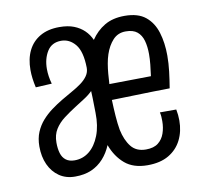

<svg xmlns="http://www.w3.org/2000/svg" viewBox="-65 -597 740 681"><g transform="rotate(-10 305.0 -256.5)"><path d="M154 7Q121 7 97 -9.5Q73 -26 60 -54.5Q47 -83 47 -120Q47 -149 56.5 -171.5Q66 -194 81.5 -211.5Q97 -229 116 -243Q135 -257 155 -269Q175 -281 194 -291.5Q213 -302 228 -313Q243 -324 252 -337Q261 -350 261 -366Q260 -425 239 -450.5Q218 -476 188 -476Q154 -476 137.5 -449.5Q121 -423 121 -386Q121 -373 123 -359.5Q125 -346 129 -332L71 -329Q67 -346 65 -362Q63 -378 63 -393Q63 -433 77.5 -462.5Q92 -492 120.5 -508.5Q149 -525 190 -525Q221 -525 242.5 -516.5Q264 -508 279 -493.5Q294 -479 303 -459Q323 -489 352.5 -506.5Q382 -524 425 -524Q473 -524 500 -502Q527 -480 538.5 -442.5Q550 -405 550 -359Q550 -331 546.5 -302Q543 -273 538 -243Q515 -243 479.5 -242Q444 -241 404.5 -240Q365 -239 329 -238Q330 -208 332 -180Q334 -152 338 -129Q346 -91 364.5 -67.5Q383 -44 418 -44Q446 -44 462 -56.5Q478 -69 485 -89.5Q492 -110 492 -133Q492 -141 491.5 -149Q491 -157 489 -165H548Q550 -155 551 -145Q552 -135 552 -125Q552 -86 536.5 -55Q521 -24 490.5 -6Q460 12 414 12Q363 12 332.5 -14Q302 -40 286 -83Q275 -56 256.5 -35.5Q238 -15 213 -4Q188 7 154 7ZM162 -50Q192 -50 215 -68.5Q238 -87 251.5 -121.5Q265 -156 264 -203Q264 -216 263.5 -229.5Q263 -243 263 -256Q263 -269 262 -282Q249 -269 231.5 -258Q214 -247 197 -236Q175 -222 154.5 -206.5Q134 -191 121.5 -171Q109 -151 109 -123Q109 -101 114 -84.5Q119 -68 131 -59Q143 -50 162 -50ZM330 -295 480 -297Q483 -318 485 -338Q487 -358 487 -375Q487 -403 481 -424Q475 -445 460.5 -457Q446 -469 419 -469Q391 -469 373 -449.5Q355 -430 345 -400Q340 -385 337 -367.5Q334 -350 332.5 -332Q331 -314 330 -295Z"/></g></svg>

Font: Truculenta
Style: Regular
Weight: 400
Designer: Ivan Castro, Eva Sanz & Omnibus-Type Team
Foundry: Omnibus-Type
Version: Version 1.002